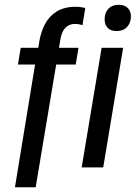

<svg xmlns="http://www.w3.org/2000/svg" viewBox="-20 -700 568 803"><path d="M42.5 83.3 126.7 -430H55L66.7 -500H140L145 -530Q151.7 -568.3 168.8 -600.4Q185.8 -632.5 217.5 -652.1Q249.2 -671.7 296.7 -671.7Q308.3 -671.7 319.2 -670Q330 -668.3 336.7 -666.7L325 -595Q319.2 -596.7 310.8 -598.3Q302.5 -600 293.3 -600Q270 -600 254.2 -584.6Q238.3 -569.2 232.5 -535L226.7 -500H308.3L296.7 -430H215L129.2 83.3ZM321.7 0 405 -500H495L411.7 0ZM467.5 -570Q443.3 -570 430.4 -583.3Q417.5 -596.7 417.5 -619.2Q417.5 -646.7 433.3 -663.3Q449.2 -680 476.7 -680Q500.8 -680 514.2 -666.7Q527.5 -653.3 527.5 -631.7Q527.5 -604.2 511.2 -587.1Q495 -570 467.5 -570Z"/></svg>

Font: Familjen Grotesk GF
Style: Italic
Weight: 400
Designer: Anders Wikstroem, Jonas Baeckman, Matilda Gysing, Kristian Moeller
Foundry: Familjen STHML AB
Version: Version 2.000; Beta; Release 4; Build 6